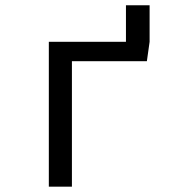

<svg xmlns="http://www.w3.org/2000/svg" viewBox="-20 -696 655 716"><path d="M449.7 -540V-676.4H537.9V-540L527.7 -467.7H248.2V0H162.1V-540Z"/></svg>

Font: Fira Code
Style: Regular
Weight: 400
Designer: Carrois Corporate, Edenspiekermann AG, Nikita Prokopov
Foundry: Carrois Corporate, Edenspiekermann AG, Nikita Prokopov
Version: Version 5.002